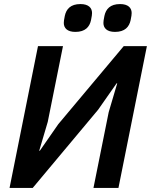

<svg xmlns="http://www.w3.org/2000/svg" viewBox="-20 -925 743 945"><path d="M351 -768C400 -768 421 -793 428 -826C432 -845 433 -854 433 -861C433 -886 416 -905 376 -905C327 -905 306 -880 299 -847C295 -828 294 -819 294 -812C294 -787 311 -768 351 -768ZM546 -768C595 -768 616 -793 623 -826C627 -845 628 -854 628 -861C628 -886 611 -905 571 -905C522 -905 501 -880 494 -847C490 -828 489 -819 489 -812C489 -787 506 -768 546 -768ZM27 0H141L463 -385L554 -515H557L515 -373L440 0H563L703 -698H589L267 -314L176 -183H173L215 -325L290 -698H167Z"/></svg>

Font: Braiins Sans SemiBold
Style: Italic
Weight: 600
Italic angle: -11.31°
Designer: Mike Abbink, Paul van der Laan, Pieter van Rosmalen, Jiri Chlebus, Lubos Buracinsky
Foundry: Bold Monday, Sudetype
Version: Version 1.000;hotconv 1.0.109;makeotfexe 2.5.65596